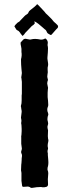

<svg xmlns="http://www.w3.org/2000/svg" viewBox="-20 -911 352 931"><path d="M136 0Q137 0 139 -0.5Q141 -1 143 -1Q158 -4 174 -4Q178 -5 186 -3Q195 -2 205 -5Q213 -8 213 -17Q213 -21 212.5 -29.5Q212 -38 212 -42Q212 -51 214 -69Q214 -79 212 -83Q209 -89 211 -99Q216 -113 214 -135Q214 -139 213 -147Q212 -155 212 -159V-168Q209 -177 212 -186Q213 -188 213 -193Q209 -204 214 -224Q216 -232 213 -239Q212 -243 212 -251Q213 -260 213 -279Q212 -282 211 -287.5Q210 -293 210 -296Q210 -299 212 -305Q215 -312 212 -322Q211 -324 210.5 -328Q210 -332 210 -333Q210 -345 214 -354Q215 -356 213 -363Q206 -379 212 -393Q214 -396 214 -403Q214 -409 213 -421.5Q212 -434 211 -440V-462Q211 -464 211.5 -469Q212 -474 212 -476Q212 -478 212.5 -481Q213 -484 213 -485Q212 -488 211 -495Q210 -502 209 -506Q209 -512 210 -515Q214 -524 211 -530Q208 -538 210 -548Q213 -560 211 -574Q210 -582 213 -593Q214 -599 213 -605L210 -626V-632Q212 -648 212 -657Q214 -679 211 -690Q210 -693 211 -696Q215 -714 201 -724H198Q188 -718 177 -719Q149 -725 131 -720Q126 -718 120 -720Q110 -722 104 -723Q96 -723 91 -717Q89 -715 85.5 -711Q82 -707 80 -705V-697Q80 -695 82.5 -684Q85 -673 84 -666V-659Q87 -643 82 -624V-618Q82 -611 82.5 -597.5Q83 -584 84 -577Q84 -574 85 -567Q86 -560 86 -557Q86 -554 85 -549Q84 -544 84 -542Q82 -536 84 -531Q86 -516 86 -514V-504V-484V-457Q86 -455 85.5 -452Q85 -449 85 -448V-424Q85 -408 82 -400Q80 -396 82 -393Q82 -389 83.5 -381.5Q85 -374 85 -373V-368Q84 -359 82 -343Q81 -340 83 -334Q85 -323 83 -318Q82 -313 84 -305Q85 -299 85 -286V-275Q85 -263 84 -258Q82 -248 83 -243V-227V-214Q85 -198 86 -191Q86 -187 84 -181Q81 -174 84 -167Q88 -160 86 -149Q85 -146 85 -135Q85 -125 84 -120Q84 -119 83.5 -116.5Q83 -114 83 -112Q83 -94 82 -85Q82 -84 82.5 -82Q83 -80 83 -79Q83 -78 83.5 -76Q84 -74 84 -72V-34Q84 -29 85 -27Q85 -22 87 -12Q87 -5 94 -5Q104 -5 109 -6Q121 -8 130 0ZM50 -783Q54 -777 56 -773Q59 -766 64 -764Q72 -761 77 -753Q78 -750 89 -737H90L97 -744Q101 -751 111.5 -761Q122 -771 125 -775Q134 -786 143 -791Q144 -792 146 -794.5Q148 -797 149 -798L148 -800Q148 -802 148 -803L146 -807Q149 -807 150 -806Q164 -799 188 -777Q191 -775 197 -769Q204 -765 207 -756Q209 -750 215 -747Q218 -746 224 -742Q227 -740 230 -743Q244 -759 252 -768L258 -774Q264 -780 260 -788L251 -797Q242 -803 230 -819L211 -838Q201 -846 196 -854Q195 -856 184 -867Q181 -870 175.5 -876Q170 -882 167 -885Q163 -889 160 -891H159Q159 -889 157 -887Q150 -880 146 -877Q130 -864 127 -862Q120 -857 118 -851Q117 -845 108 -840Q105 -839 99 -833Q96 -830 88.5 -822Q81 -814 77 -810Q76 -808 74 -806.5Q72 -805 69 -803.5Q66 -802 65 -801L55 -791Q52 -788 50 -784Z"/></svg>

Font: Gutenberg Clean
Style: Regular
Weight: 400
Designer: Nicola Manzari, Bruno Pierini
Foundry: Unio | Creative Solutions
Version: Version 1.001;PS 001.001;hotconv 1.0.88;makeotf.lib2.5.64775